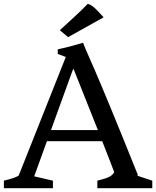

<svg xmlns="http://www.w3.org/2000/svg" viewBox="-41 -997 826 1017"><path d="M-20.5 0H239.3V-40L140.1 -63L207.5 -249H500.5C533.7 -165 553.2 -113.8 564 -85C549.8 -58.6 520 -52.2 474.6 -40V0H765.6V-40L684.6 -66.9L689.9 -68.8C435.5 -702.6 434.1 -679.2 398.9 -770.5C333 -751.5 321.3 -748 264.6 -735.4L265.1 -710.9L307.6 -695.3L58.1 -67.4C39.6 -54.7 12.7 -48.8 -20.5 -40ZM229 -308.1 335.9 -603C340.3 -615.7 344.2 -625.5 348.1 -633.3L477.5 -308.1ZM319.8 -800.3 507.8 -905.3C484.4 -930.2 451.2 -971.7 423.8 -976.6C374 -924.3 327.1 -885.3 275.9 -836.9Z"/></svg>

Font: Donegal One
Style: Regular
Weight: 400
Designer: Gary Lonergan
Foundry: Sorkin Type Co.
Version: Version 1.004